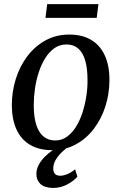

<svg xmlns="http://www.w3.org/2000/svg" viewBox="-20 -732 600 950"><path d="M322.5 -561Q387 -561 431.2 -534.5Q475.5 -508 498.5 -457.8Q521.5 -407.5 521.5 -336Q521.5 -269 501.8 -206.8Q482 -144.5 444.8 -95.2Q407.5 -46 355 -17.5Q302.5 11 237.5 11Q174 11 129.5 -15Q85 -41 62 -90.5Q39 -140 38.5 -210.5Q38.5 -278.5 58.2 -341.5Q78 -404.5 115.2 -453.8Q152.5 -503 205 -532Q257.5 -561 322.5 -561ZM309 -512Q275.5 -512 249.5 -493.8Q223.5 -475.5 204 -444.5Q184.5 -413.5 171.8 -374.5Q159 -335.5 153 -293.5Q147 -251.5 147 -212.5Q147 -153 159.5 -114.2Q172 -75.5 195.8 -56.2Q219.5 -37 253 -37Q285.5 -37 311.2 -55.5Q337 -74 356.2 -105Q375.5 -136 388 -174.8Q400.5 -213.5 407 -255.2Q413.5 -297 413 -336Q413 -394 401.5 -433Q390 -472 367 -492Q344 -512 309 -512ZM242 198Q199 197 179.5 177.8Q160 158.5 160 129.5Q160 106 171.2 84.5Q182.5 63 201.2 44Q220 25 243.8 8.8Q267.5 -7.5 292 -20L314.5 -33.5L333.5 -17.5Q307.5 0.5 287.2 19.8Q267 39 255.2 59.5Q243.5 80 243.5 102Q243.5 119.5 252.2 128.5Q261 137.5 278 137.5Q294 137.5 314.2 129Q334.5 120.5 351.5 105.5L363 142Q346 162.5 313.5 180.2Q281 198 242 198ZM213.5 -711.5H467L458.5 -643.5H205Z"/></svg>

Font: Merriweather 36pt
Style: Italic
Weight: 400
Italic angle: -7.8°
Version: Version 2.101